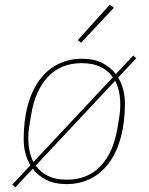

<svg xmlns="http://www.w3.org/2000/svg" viewBox="-20 -781 640 827"><path d="M33 14 111 -69Q97 -92 89.5 -120.5Q82 -149 82 -181Q82 -262 99.5 -326.5Q117 -391 150 -436Q183 -481 229.5 -504.5Q276 -528 334 -528Q384 -528 420 -510Q456 -492 479 -462L554 -542L567 -530L489 -447Q503 -424 510.5 -395.5Q518 -367 518 -335Q518 -254 500.5 -189.5Q483 -125 450 -80Q417 -35 370.5 -11.5Q324 12 266 12Q216 12 180 -6Q144 -24 121 -54L46 26ZM332 -509Q242 -509 186.5 -450Q131 -391 114 -286L106 -237Q104 -223 103 -212.5Q102 -202 102 -183Q102 -126 124 -83L466 -448Q446 -477 413 -493Q380 -509 332 -509ZM268 -7Q358 -7 413.5 -66Q469 -125 486 -230L494 -279Q496 -293 497 -303.5Q498 -314 498 -333Q498 -390 476 -433L134 -68Q154 -39 187 -23Q220 -7 268 -7ZM329 -597 315 -608 453 -761 471 -748Z"/></svg>

Font: IBM Plex Mono Thin
Style: Italic
Weight: 100
Italic angle: -9°
Monospace: yes
Designer: Mike Abbink, Paul van der Laan, Pieter van Rosmalen
Foundry: Bold Monday
Version: Version 2.3